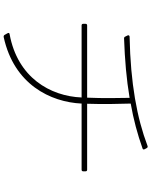

<svg xmlns="http://www.w3.org/2000/svg" viewBox="90 -875 820 1040"><g transform="rotate(90 500.0 -355.0)"><path d="M118 -387H508C501 -217 400 -40 165 3C158 4 157 8 160 14L169 30C171 34 176 36 181 35C437 -21 533 -218 541 -387H899C905 -387 908 -390 908 -396V-408C908 -414 905 -417 899 -417H542C545 -505 543 -587 541 -653C627 -668 708 -690 784 -717C790 -719 791 -723 788 -729L782 -740C779 -745 775 -746 770 -744C619 -687 432 -652 179 -647C173 -647 169 -642 172 -636L178 -624C180 -619 183 -617 188 -617C303 -621 410 -630 510 -647C511 -584 513 -508 509 -417H118C112 -417 109 -414 109 -408V-396C109 -390 112 -387 118 -387Z"/></g></svg>

Font: LINE Seed JP_OTF Thin
Style: Regular
Weight: 250
Designer: LY Corporation & Fontrix & Fontworks
Version: Version 1.007